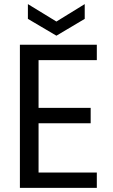

<svg xmlns="http://www.w3.org/2000/svg" viewBox="-20 -916 553 936"><path d="M452 -623C452 -623 452 -698 452 -698C452 -698 77 -698 77 -698C77 -698 77 0 77 0C77 0 452 0 452 0C452 0 452 -75 452 -75C452 -75 168 -75 168 -75C168 -75 168 -315 168 -315C168 -315 422 -315 422 -315C422 -315 422 -390 422 -390C422 -390 168 -390 168 -390C168 -390 168 -623 168 -623C168 -623 452 -623 452 -623ZM393 -896C393 -896 255 -811 255 -811C255 -811 116 -896 116 -896C116 -896 116 -824 116 -824C116 -824 255 -742 255 -742C255 -742 393 -824 393 -824C393 -824 393 -896 393 -896Z"/></svg>

Font: Girnar Poppins
Style: Regular
Weight: 500
Designer: Ninad Kale (Devanagari), Jonny Pinhorn (Latin)
Foundry: Indian Type Foundry
Version: ""